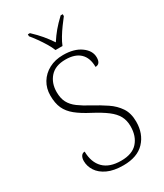

<svg xmlns="http://www.w3.org/2000/svg" viewBox="-229 -1021 959 1120"><g transform="rotate(-30 250.5 -460.5)"><path d="M258 10Q194 10 152 -9.5Q110 -29 89.5 -60.5Q69 -92 69 -127Q69 -148 77.5 -160.5Q86 -173 101 -173Q102 -100 142 -60Q182 -20 260 -20Q335 -20 371 -60.5Q407 -101 407 -167Q407 -207 391 -236.5Q375 -266 340 -292.5Q305 -319 248 -349Q192 -378 157.5 -406Q123 -434 107 -469Q91 -504 91 -556Q91 -604 114 -642Q137 -680 178 -702Q219 -724 273 -724Q347 -724 392 -691.5Q437 -659 437 -614Q437 -569 403 -569Q403 -630 369.5 -662Q336 -694 272 -694Q203 -694 168 -654.5Q133 -615 133 -555Q133 -513 148 -484.5Q163 -456 193.5 -433.5Q224 -411 269 -387Q317 -361 358 -333.5Q399 -306 424 -268.5Q449 -231 449 -174Q449 -93 400.5 -41.5Q352 10 258 10ZM250 -771Q241 -794 225 -820.5Q209 -847 190.5 -873Q172 -899 156 -918V-931H170Q205 -898 228 -870.5Q251 -843 274 -809Q296 -843 319 -870.5Q342 -898 377 -931H391V-918Q376 -899 357 -873Q338 -847 322 -820.5Q306 -794 297 -771Z"/></g></svg>

Font: Noto Serif ExtraLight
Style: Regular
Weight: 200
Designer: Monotype Design Team
Foundry: Monotype Imaging Inc.
Version: Version 2.015; ttfautohint (v1.8.4.7-5d5b)